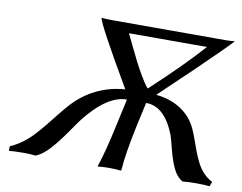

<svg xmlns="http://www.w3.org/2000/svg" viewBox="-73 -746 1069 848"><g transform="rotate(10 462.0 -322.5)"><path d="M860.8 -591.8Q792.5 -523.4 613.8 -354Q674.8 -348.6 722.9 -318.6Q771 -288.6 795.9 -235.8Q804.7 -217.3 814.9 -188.2Q825.2 -159.2 833.5 -137.2Q841.8 -115.2 853.8 -91.3Q865.7 -67.4 883.3 -48.6Q900.9 -29.8 923.8 -18.1L916 2.9Q896.5 0 854 0Q815.4 0 795.9 2.9Q770 -10.3 753.7 -43Q737.3 -75.7 724.1 -127.4Q710.9 -179.2 707 -189.9Q660.2 -311 576.2 -311L551.8 -200.2Q525.4 -76.7 520 0L517.1 2.9Q499 0 466.8 0Q433.6 0 415 2.9L414.1 0Q437 -64.5 465.8 -200.2L490.2 -311Q403.3 -311 307.1 -189.9Q297.4 -177.7 262.5 -127.2Q227.5 -76.7 197.3 -43.5Q167 -10.3 136.2 2.9Q116.2 0 80.1 0Q36.1 0 16.1 2.9V-18.1Q43.9 -29.8 69.6 -48.6Q95.2 -67.4 117.4 -91.3Q139.6 -115.2 157.5 -137.2Q175.3 -159.2 198.2 -188.2Q221.2 -217.3 237.8 -235.8Q285.2 -290 346.2 -319.8Q407.2 -349.6 475.1 -354Q316.9 -625 316.9 -647.9Q328.6 -645 366.2 -645H875Q900.9 -645 914.1 -647.9Q912.1 -642.1 860.8 -591.8ZM570.8 -376H573.2Q711.9 -504.4 797.9 -601.1H448.2Q448.7 -599.6 470.7 -554.2Q492.7 -508.8 504.4 -485.4Q516.1 -461.9 536.1 -427.5Q556.2 -393.1 570.8 -376Z"/></g></svg>

Font: Linear Smooth
Style: Italic
Weight: 400
Designer: Philipp H. Poll, Flanker
Foundry: Philipp H. Poll, reworked by Flanker
Version: Version 1.061 | FøM Fix